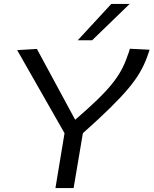

<svg xmlns="http://www.w3.org/2000/svg" viewBox="-20 -953 778 973"><path d="M261 0 307 -278 67 -699 167 -705 361 -346Q427 -403 472.5 -447Q518 -491 547 -527Q576 -563 594.5 -597Q613 -631 625 -667Q629 -676 632 -685.5Q635 -695 638 -706L738 -701Q735 -691 731.5 -681.5Q728 -672 725 -663Q711 -624 688.5 -585.5Q666 -547 629.5 -503.5Q593 -460 537 -405Q481 -350 400 -278L353 0ZM374 -749 544 -933H637L447 -749Z"/></svg>

Font: Georama Extended
Style: Italic
Weight: 400
Width: 7
Italic angle: -9°
Designer: Jean-Baptiste Levee
Foundry: Production Type
Version: Version 1.000